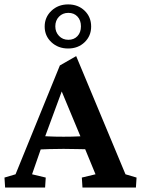

<svg xmlns="http://www.w3.org/2000/svg" viewBox="-24 -843 634 863"><path d="M-1 0 -3.9 -44.9 45.9 -59.6 245.1 -548.8 318.4 -590.8 540 -59.6 589.8 -44.9 586.9 0H346.7L343.8 -44.9L405.3 -59.6L350.6 -192.4L339.8 -224.6L239.3 -465.8L265.6 -464.8L177.7 -226.6L168 -197.3L120.1 -59.6L181.6 -44.9L178.7 0ZM147.5 -170.9V-232.4Q166 -231.4 192.9 -230Q219.7 -228.5 261.7 -228.5Q302.7 -228.5 330.6 -230Q358.4 -231.4 376 -232.4V-171.9Q352.5 -171.9 324.7 -172.9Q296.9 -173.8 261.7 -173.8Q226.6 -173.8 199.2 -172.9Q171.9 -171.9 147.5 -170.9ZM282.2 -625Q237.3 -625 207 -653.3Q176.8 -681.6 176.8 -723.6Q176.8 -765.6 207 -794.4Q237.3 -823.2 282.2 -823.2Q327.1 -823.2 356.4 -794.9Q385.7 -766.6 385.7 -723.6Q385.7 -681.6 356.4 -653.3Q327.1 -625 282.2 -625ZM283.2 -664.1Q308.6 -664.1 324.2 -680.7Q339.8 -697.3 339.8 -724.6Q339.8 -752 324.2 -768.6Q308.6 -785.2 283.2 -785.2Q257.8 -785.2 241.2 -768.1Q224.6 -751 224.6 -724.6Q224.6 -699.2 241.2 -681.6Q257.8 -664.1 283.2 -664.1Z"/></svg>

Font: Crimson Pro ExtraLight SemiBold
Style: Regular
Weight: 600
Version: Version 1.002